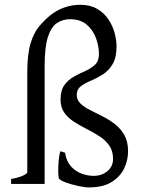

<svg xmlns="http://www.w3.org/2000/svg" viewBox="-20 -777 605 811"><path d="M356 14.6Q337.9 14.6 309.8 8.5Q281.7 2.4 257.8 -6.3Q233.9 -15.1 229 -22.9Q227.1 -26.4 226.3 -42.5Q225.6 -58.6 226.6 -79.1Q227.5 -99.6 230 -116.5Q232.4 -133.3 235.8 -138.2L254.9 -131.8Q259.8 -97.2 278.8 -75.4Q297.9 -53.7 324 -43.9Q350.1 -34.2 375 -34.2Q409.7 -34.2 433.6 -54Q457.5 -73.7 457.5 -106Q457.5 -139.6 441.4 -162.4Q425.3 -185.1 400.1 -201.4Q375 -217.8 346.7 -231.9Q318.4 -246.1 293.2 -262.2Q268.1 -278.3 252 -300.5Q235.8 -322.8 235.8 -356Q235.8 -395.5 252.2 -418Q268.6 -440.4 292.7 -453.6Q316.9 -466.8 341.1 -477.5Q365.2 -488.3 381.6 -503.9Q397.9 -519.5 397.9 -547.9Q397.9 -581.1 385.7 -615.2Q373.5 -649.4 346.7 -672.6Q319.8 -695.8 275.9 -695.8Q244.6 -695.8 220.2 -679.4Q195.8 -663.1 182.1 -619.9Q168.5 -576.7 168.5 -496.1V0H26.9V-21Q60.1 -26.9 77.6 -35.4Q95.2 -43.9 95.2 -49.8V-469.2Q95.2 -547.9 108.9 -593Q122.6 -638.2 144.5 -664.6Q166.5 -690.9 191.9 -711.9Q218.3 -733.4 251 -745.1Q283.7 -756.8 318.8 -756.8Q360.8 -756.8 390.1 -739.7Q419.4 -722.7 437.5 -695.8Q455.6 -668.9 463.9 -638.4Q472.2 -607.9 472.2 -581.1Q472.2 -533.2 455.3 -505.4Q438.5 -477.5 413.3 -461.9Q388.2 -446.3 363 -435.8Q337.9 -425.3 321 -412.4Q304.2 -399.4 304.2 -376Q304.2 -355 319.8 -339.8Q335.4 -324.7 360.1 -312.3Q384.8 -299.8 412.6 -285.9Q440.4 -272 465.1 -252.9Q489.7 -233.9 505.4 -206.3Q521 -178.7 521 -138.2Q521 -100.1 504.2 -65.2Q487.3 -30.3 450.9 -7.8Q414.6 14.6 356 14.6Z"/></svg>

Font: David Libre
Style: Regular
Weight: 400
Designer: Ismar David, J. Victor Gaultney, Annie Olsen and Meir Sadan
Foundry: Monotype Imaging Inc. & SIL International
Version: Version 1.100; ttfautohint (v1.8.4.7-5d5b)